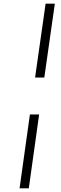

<svg xmlns="http://www.w3.org/2000/svg" viewBox="-20 -770 332 1040"><path d="M220 -350H170L227 -750H277ZM136 250H86L142 -150H192Z"/></svg>

Font: Arsenal
Style: Italic
Weight: 400
Italic angle: -9.10001°
Designer: Andrij Shevchenko
Foundry: Stairsfor
Version: Version 2.001;PS 002.001;hotconv 1.0.88;makeotf.lib2.5.64775